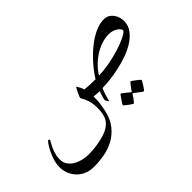

<svg xmlns="http://www.w3.org/2000/svg" viewBox="-84 -476 950 950"><g transform="rotate(-45 391.0 -1.0)"><path d="M752 -166Q752 -135.7 735.1 -112.1Q718.3 -88.4 691.2 -70.6Q664.1 -52.7 630.1 -40.5Q596.2 -28.3 561.8 -20.8Q527.3 -13.2 495.6 -9.5Q463.9 -5.9 441.9 -5.9Q439.5 -1.5 436 7.3Q432.6 16.1 429.4 26.4Q426.3 36.6 423.3 46.6Q420.4 56.6 419.9 63Q418.5 63 416.3 60.8Q414.1 58.6 412.1 55.2Q410.2 51.8 408.7 48.3Q407.2 44.9 407.2 42Q407.2 40 408.7 34.4Q410.2 28.8 412.4 22Q414.6 15.1 416.7 7.8Q418.9 0.5 420.9 -4.9Q411.1 -4.9 399.9 -5.9Q388.7 -6.8 380.9 -7.8Q380.9 7.8 380.4 18.3Q379.9 28.8 378.9 37.6Q377.9 46.4 376.2 55.4Q374.5 64.5 372.1 77.1Q361.8 128.4 336.4 160.4Q311 192.4 278.1 210Q245.1 227.5 208.3 233.9Q171.4 240.2 137.2 240.2Q108.4 240.2 85.7 230.5Q63 220.7 47.1 204.1Q31.2 187.5 22.7 165.8Q14.2 144 14.2 120.1Q14.2 96.7 22 72.8Q29.8 48.8 39.6 29.5Q49.3 10.3 58.3 -2Q67.4 -14.2 69.8 -14.2Q72.3 -14.2 74.2 -12.5Q76.2 -10.7 76.2 -8.8Q76.2 -5.9 70.8 2.9Q65.4 11.7 59.1 25.1Q52.7 38.6 47.4 55.9Q42 73.2 42 92.8Q42 117.2 54.2 133.5Q66.4 149.9 84.2 159.7Q102.1 169.4 122.3 173.8Q142.6 178.2 158.2 178.2Q179.2 178.2 201.2 176Q223.1 173.8 243.7 169.4Q264.2 165 281.7 158.9Q299.3 152.8 311 145Q336.9 127.9 345.9 104Q355 80.1 355 43.9Q355 21 350.8 4.9Q346.7 -11.2 342 -22.2Q337.4 -33.2 333.3 -39.6Q329.1 -45.9 329.1 -49.8Q329.1 -52.7 332.5 -61Q335.9 -69.3 340.3 -78.6Q344.7 -87.9 348.9 -95Q353 -102.1 355 -102.1Q360.8 -93.8 365.5 -84.5Q370.1 -75.2 373 -64.5Q387.7 -63 406.5 -62Q425.3 -61 447.8 -61Q459 -79.1 474.6 -99.6Q490.2 -120.1 509.3 -140.4Q528.3 -160.6 549.8 -179Q571.3 -197.3 594 -211.4Q616.7 -225.6 640.1 -233.9Q663.6 -242.2 686 -242.2Q704.1 -242.2 716.6 -234.4Q729 -226.6 736.8 -215.1Q744.6 -203.6 748.3 -190.4Q752 -177.2 752 -166ZM715.8 -136.2Q715.8 -141.6 710.7 -147.9Q705.6 -154.3 697 -159.9Q688.5 -165.5 676.8 -169.2Q665 -172.9 651.9 -172.9Q628.4 -172.9 603.8 -165.3Q579.1 -157.7 555.7 -143.6Q532.2 -129.4 510.7 -108.9Q489.3 -88.4 472.7 -62Q499 -62.5 527.1 -66.7Q555.2 -70.8 582.3 -77.4Q609.4 -84 633.5 -92Q657.7 -100.1 676 -108.4Q694.3 -116.7 705.1 -124Q715.8 -131.3 715.8 -136.2ZM606.9 102.1Q606.9 104 602.5 111.8Q598.1 119.6 592.5 128.2Q586.9 136.7 581.8 143.6Q576.7 150.4 574.7 150.4Q573.7 150.4 567.1 145.8Q560.5 141.1 552.7 135.3Q543.9 128.9 532.7 120.1Q530.8 118.2 529.3 118.2Q527.8 118.2 525.9 120.1Q518.6 130.9 512.7 139.2Q507.3 146.5 502.7 152.3Q498 158.2 496.6 158.2Q495.1 158.2 488 153.6Q481 148.9 473.1 143.1Q465.3 137.2 459 131.8Q452.6 126.5 452.6 125Q452.6 123 457.3 115.5Q461.9 107.9 467.8 99.4Q473.6 90.8 478.8 84Q483.9 77.1 484.9 77.1Q487.3 77.1 493.7 82Q500 86.9 506.8 92.3Q515.1 98.6 524.9 106.9Q527.8 109.9 529.3 109.9Q530.8 109.9 532.7 106Q540 95.7 546.4 87.4Q551.8 80.6 556.6 74.5Q561.5 68.4 562.5 68.4Q564 68.4 571.3 73.2Q578.6 78.1 586.4 84.2Q594.2 90.3 600.6 95.7Q606.9 101.1 606.9 102.1Z"/></g></svg>

Font: Scheherazade Rohingya
Style: Regular
Weight: 400
Designer: SIL International
Foundry: SIL International
Version: Version 2.000 (build 440/429)